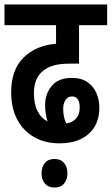

<svg xmlns="http://www.w3.org/2000/svg" viewBox="-20 -642 500 860"><path d="M246 0Q182 0 133.5 -27.5Q85 -55 57.5 -106Q30 -157 30 -228Q30 -330 86 -384.5Q142 -439 231 -446V-529H0V-622H460V-529H334V-357H296Q250 -357 221.5 -349Q193 -341 173 -325Q132 -292 132 -225Q132 -176 148 -144.5Q164 -113 193 -98Q188 -115 185 -133Q182 -151 182 -171Q182 -221 211.5 -257Q241 -293 302 -293Q345 -293 372 -274Q399 -255 412 -224.5Q425 -194 425 -160Q425 -85 377.5 -42.5Q330 0 246 0ZM263 -154Q263 -135 266.5 -119Q270 -103 277 -89Q304 -93 320.5 -111Q337 -129 337 -160Q337 -210 303 -210Q283 -210 273 -193.5Q263 -177 263 -154ZM166 134Q166 106 181 88Q196 70 224 70Q252 70 267 88Q282 106 282 134Q282 162 267 180Q252 198 224 198Q196 198 181 180Q166 162 166 134Z"/></svg>

Font: Noto Sans ExtraCondensed SemiBold
Style: Italic
Weight: 600
Width: 2
Italic angle: -12°
Designer: Monotype Design Team
Foundry: Monotype Imaging Inc.
Version: Version 2.013; ttfautohint (v1.8.4.7-5d5b)